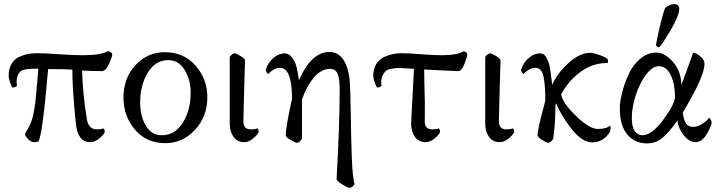

<svg xmlns="http://www.w3.org/2000/svg" viewBox="-20 -679 3443 921"><path d="M210.9 -347.7Q183.6 -28.3 164.1 0Q154.3 2.9 143.6 2.9Q127.9 2.9 113.8 -12.7Q99.6 -28.3 99.6 -36.1Q115.2 -61.5 125.5 -84.5Q135.7 -107.4 141.6 -139.2Q147.5 -170.9 149.9 -191.4Q152.3 -211.9 156.7 -264.2Q161.1 -316.4 164.1 -349.6Q105.5 -349.6 88.9 -342.8Q59.6 -329.1 59.6 -283.2Q59.6 -276.4 61.5 -268.6Q61.5 -264.6 53.2 -261.7Q44.9 -258.8 40 -258.8Q34.2 -266.6 27.8 -285.2Q21.5 -303.7 21.5 -315.4Q21.5 -349.6 35.6 -373Q49.8 -396.5 73.2 -406.7Q96.7 -417 116.2 -420.4Q135.7 -423.8 156.2 -423.8Q197.3 -423.8 262.7 -418.9Q328.1 -414.1 377.9 -414.1Q462.9 -414.1 499 -433.6Q513.7 -430.7 518.6 -419.9Q518.6 -407.2 502.9 -372.6Q487.3 -337.9 467.8 -337.9Q410.2 -337.9 374 -340.8Q376 -234.4 396.5 -108.4Q404.3 -58.6 444.3 -58.6Q468.8 -58.6 475.6 -63.5Q482.4 -58.6 482.4 -46.9Q482.4 -38.1 459.5 -17.6Q436.5 2.9 413.1 2.9Q352.5 2.9 343.8 -86.9Q326.2 -260.7 327.1 -344.7Q296.9 -347.7 210.9 -347.7Z M894.5 -234.4Q894.5 -296.9 865.7 -343.8Q836.9 -390.6 787.1 -390.6Q725.6 -390.6 689 -330.6Q652.3 -270.5 652.3 -186.5Q652.3 -123 679.2 -76.7Q706.1 -30.3 755.9 -30.3Q819.3 -30.3 856.9 -90.3Q894.5 -150.4 894.5 -234.4ZM770.5 -428.7Q861.3 -428.7 918 -364.3Q974.6 -299.8 974.6 -212.9Q974.6 -119.1 915 -55.7Q855.5 7.8 773.4 7.8Q682.6 7.8 627.4 -57.1Q572.3 -122.1 572.3 -210Q572.3 -305.7 630.4 -367.2Q688.5 -428.7 770.5 -428.7Z M1151.4 2.9Q1118.2 2.9 1100.1 -22.5Q1082 -47.9 1082 -86.9V-406.2Q1093.8 -422.9 1106.4 -422.9Q1113.3 -422.9 1134.3 -410.2Q1155.3 -397.5 1155.3 -387.7Q1154.3 -353.5 1151.4 -254.4Q1148.4 -155.3 1147.5 -98.6Q1146.5 -58.6 1182.6 -58.6Q1207 -58.6 1213.9 -63.5Q1220.7 -58.6 1220.7 -46.9Q1220.7 -38.1 1197.8 -17.6Q1174.8 2.9 1151.4 2.9Z M1594.7 177.7Q1609.4 -85.9 1609.4 -246.1Q1609.4 -302.7 1599.1 -325.7Q1588.9 -348.6 1564.5 -348.6Q1519.5 -348.6 1484.4 -305.7Q1449.2 -262.7 1428.7 -202.1V-132.8V-13.7Q1416 5.9 1405.3 5.9Q1396.5 5.9 1373.5 -7.8Q1350.6 -21.5 1350.6 -30.3Q1350.6 -64.5 1376 -183.6L1380.9 -206.1Q1380.9 -353.5 1323.2 -353.5Q1306.6 -353.5 1290.5 -343.8Q1274.4 -334 1267.6 -324.2Q1263.7 -324.2 1257.8 -334Q1254.9 -339.8 1254.9 -344.7Q1264.6 -377 1290.5 -399.9Q1316.4 -422.9 1345.7 -422.9Q1367.2 -422.9 1382.3 -401.4Q1397.5 -379.9 1402.8 -356.4Q1408.2 -333 1414.1 -293.9Q1472.7 -429.7 1560.5 -429.7Q1603.5 -429.7 1628.4 -390.6Q1653.3 -351.6 1658.2 -283.2Q1661.1 -241.2 1662.6 -129.4Q1664.1 -17.6 1667.5 76.2Q1670.9 169.9 1680.7 204.1Q1669.9 221.7 1656.2 221.7Q1647.5 221.7 1620.6 205.1Q1593.8 188.5 1594.7 177.7Z M2014.6 -345.7Q2014.6 -310.5 2016.1 -260.3Q2017.6 -210 2018.1 -184.6Q2018.6 -159.2 2017.6 -98.6Q2016.6 -58.6 2052.7 -58.6Q2077.1 -58.6 2084 -63.5Q2090.8 -58.6 2090.8 -46.9Q2090.8 -38.1 2067.9 -17.6Q2044.9 2.9 2021.5 2.9Q1988.3 2.9 1970.2 -22.5Q1952.1 -47.9 1952.1 -86.9Q1952.1 -96.7 1954.6 -138.7Q1957 -180.7 1960.4 -244.1Q1963.9 -307.6 1965.8 -348.6Q1957 -348.6 1937 -350.6Q1917 -352.5 1911.1 -352.5Q1890.6 -352.5 1883.3 -352.5Q1876 -352.5 1857.4 -349.1Q1838.9 -345.7 1831.1 -338.9Q1823.2 -332 1815.9 -317.9Q1808.6 -303.7 1808.6 -283.2Q1808.6 -276.4 1810.5 -268.6Q1810.5 -264.6 1802.2 -261.7Q1793.9 -258.8 1789.1 -258.8Q1783.2 -266.6 1776.9 -285.2Q1770.5 -303.7 1770.5 -315.4Q1770.5 -349.6 1785.6 -373Q1800.8 -396.5 1825.2 -406.7Q1849.6 -417 1868.7 -420.4Q1887.7 -423.8 1906.2 -423.8Q1941.4 -423.8 1999 -418.9Q2056.6 -414.1 2099.6 -414.1Q2173.8 -414.1 2205.1 -433.6Q2216.8 -430.7 2221.7 -419.9Q2221.7 -407.2 2208 -372.6Q2194.3 -337.9 2177.7 -337.9Q2159.2 -337.9 2014.6 -345.7Z M2377 2.9Q2343.8 2.9 2325.7 -22.5Q2307.6 -47.9 2307.6 -86.9V-406.2Q2319.3 -422.9 2332 -422.9Q2338.9 -422.9 2359.9 -410.2Q2380.9 -397.5 2380.9 -387.7Q2379.9 -353.5 2377 -254.4Q2374 -155.3 2373 -98.6Q2372.1 -58.6 2408.2 -58.6Q2432.6 -58.6 2439.5 -63.5Q2446.3 -58.6 2446.3 -46.9Q2446.3 -38.1 2423.3 -17.6Q2400.4 2.9 2377 2.9Z M2810.5 -425.8Q2826.2 -425.8 2861.3 -413.1Q2896.5 -400.4 2896.5 -389.6Q2896.5 -378.9 2895.5 -377Q2820.3 -377 2762.2 -332.5Q2704.1 -288.1 2671.9 -226.6Q2679.7 -183.6 2743.7 -122.1Q2807.6 -60.5 2846.7 -60.5Q2862.3 -60.5 2873.5 -62.5Q2884.8 -64.5 2888.7 -65.9Q2892.6 -67.4 2897.9 -70.8Q2903.3 -74.2 2905.3 -75.2Q2909.2 -75.2 2909.2 -66.4Q2909.2 -56.6 2906.2 -47.9Q2876 3.9 2820.3 3.9Q2772.5 3.9 2721.7 -60.5Q2670.9 -125 2647.5 -183.6Q2644.5 -177.7 2644.5 -175.8Q2644.5 -173.8 2644 -165.5Q2643.6 -157.2 2643.6 -144.5Q2643.6 -86.9 2633.8 -13.7Q2622.1 5.9 2610.4 5.9Q2601.6 5.9 2580.1 -7.8Q2558.6 -21.5 2558.6 -30.3Q2558.6 -59.6 2590.8 -175.8L2595.7 -198.2Q2595.7 -273.4 2586.9 -313.5Q2578.1 -353.5 2547.9 -353.5Q2531.2 -353.5 2515.1 -343.8Q2499 -334 2492.2 -324.2Q2488.3 -324.2 2482.4 -334Q2479.5 -339.8 2479.5 -344.7Q2489.3 -377 2515.1 -399.9Q2541 -422.9 2570.3 -422.9Q2580.1 -422.9 2587.9 -418Q2595.7 -413.1 2601.1 -402.8Q2606.4 -392.6 2610.4 -382.8Q2614.3 -373 2617.2 -356.4Q2620.1 -339.8 2621.6 -329.1Q2623 -318.4 2625.5 -299.3Q2627.9 -280.3 2628.9 -271.5Q2652.3 -327.1 2707 -376.5Q2761.7 -425.8 2810.5 -425.8Z M3212.9 -659.2Q3238.3 -659.2 3238.3 -636.7Q3238.3 -604.5 3194.8 -530.8Q3151.4 -457 3141.6 -453.1H3138.7Q3135.7 -453.1 3131.3 -456.1Q3127 -459 3127 -461.9Q3127 -471.7 3141.1 -534.7Q3155.3 -597.7 3168 -634.8Q3170.9 -642.6 3185.5 -650.9Q3200.2 -659.2 3212.9 -659.2ZM3254.9 -138.7Q3260.7 -98.6 3272.5 -84.5Q3284.2 -70.3 3304.7 -70.3Q3327.1 -70.3 3351.6 -86.9Q3376 -103.5 3380.9 -114.3Q3385.7 -112.3 3389.6 -104.5Q3393.6 -96.7 3393.6 -91.8Q3393.6 -76.2 3370.6 -36.6Q3347.7 2.9 3316.4 2.9Q3286.1 2.9 3259.8 -30.3Q3233.4 -63.5 3229.5 -100.6Q3190.4 -44.9 3158.2 -18.1Q3126 8.8 3084 8.8Q3024.4 8.8 2988.8 -34.2Q2953.1 -77.1 2953.1 -159.2Q2953.1 -188.5 2963.4 -231Q2973.6 -273.4 2993.7 -318.8Q3013.7 -364.3 3049.3 -395.5Q3085 -426.8 3128.9 -426.8Q3168.9 -426.8 3208.5 -381.3Q3248 -335.9 3248 -272.5Q3259.8 -300.8 3271 -332Q3282.2 -363.3 3292 -390.1Q3301.8 -417 3304.7 -425.8Q3319.3 -425.8 3339.4 -408.7Q3359.4 -391.6 3359.4 -373Q3359.4 -337.9 3322.3 -259.8Q3311.5 -238.3 3294.9 -208Q3278.3 -177.7 3266.6 -158.2ZM3139.6 -361.3Q3109.4 -361.3 3078.6 -320.3Q3047.9 -279.3 3029.3 -221.2Q3010.7 -163.1 3010.7 -112.3Q3010.7 -70.3 3024.9 -50.3Q3039.1 -30.3 3061.5 -30.3Q3107.4 -30.3 3162.6 -106Q3217.8 -181.6 3217.8 -213.9Q3217.8 -276.4 3197.3 -318.8Q3176.8 -361.3 3139.6 -361.3Z"/></svg>

Font: Crimson Text
Style: Regular
Weight: 400
Version: Version 0.13